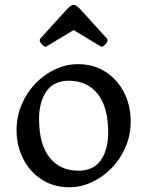

<svg xmlns="http://www.w3.org/2000/svg" viewBox="-20 -781 622 811"><path d="M273 10Q207 10 156.5 -22.5Q106 -55 78 -110Q50 -165 50 -232Q50 -289 71.5 -339.5Q93 -390 129.5 -428Q166 -466 212.5 -488Q259 -510 309 -510Q376 -510 426 -477.5Q476 -445 504 -390.5Q532 -336 532 -268Q532 -210 510 -159Q488 -108 451 -70.5Q414 -33 368 -11.5Q322 10 273 10ZM311 -60Q376 -60 406.5 -105Q437 -150 437 -221Q437 -329 392.5 -384.5Q348 -440 271 -440Q207 -440 176 -395Q145 -350 145 -279Q145 -171 189.5 -115.5Q234 -60 311 -60ZM151 -619Q145 -612 150 -603Q155 -594 163 -588Q171 -582 175 -584L291 -654L407 -584Q411 -582 419 -588Q427 -594 432 -603Q437 -612 431 -619L320 -741Q302 -761 290.5 -760.5Q279 -760 262 -741Z"/></svg>

Font: Anvers
Style: Regular
Weight: 400
Designer: Ishtar van Looy
Version: Version 1.000